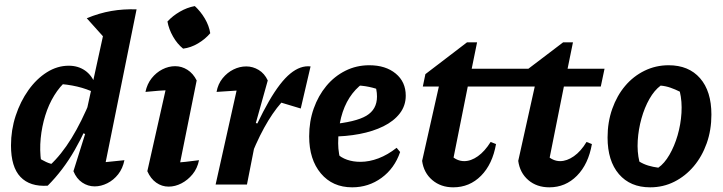

<svg xmlns="http://www.w3.org/2000/svg" viewBox="-20 -789 3091 821"><path d="M419 -32 394 -92Q425 -95 453.5 -98Q482 -101 512 -104Q505 -69 485.5 -44Q466 -19 439 -5.5Q412 8 385 8Q356 8 331.5 -8.5Q307 -25 294 -57L344 -216L330 -222L437 -711L564 -749ZM184 5Q108 10 67.5 -32.5Q27 -75 27 -167Q27 -233 47 -294Q67 -355 101.5 -403.5Q136 -452 180.5 -480Q225 -508 274 -508Q314 -508 343.5 -487.5Q373 -467 387 -429L386 -392Q317 -426 221 -431L266 -445Q236 -420 212 -381Q188 -342 173.5 -295Q159 -248 154 -197.5Q149 -147 156 -97L142 -116Q159 -105 177 -96.5Q195 -88 215 -85L193 -82Q242 -127 285.5 -197.5Q329 -268 369 -366L391 -344Q349 -234 299.5 -147.5Q250 -61 184 5ZM430 -623 351 -711Q404 -733 456 -742Q508 -751 564 -749ZM500 -769H501V-768Z M738 -33 711 -92Q744 -94 773.5 -97Q803 -100 831 -104Q824 -69 803.5 -44Q783 -19 756 -5Q729 9 701 9Q672 9 648 -8Q624 -25 610 -57L702 -466L720 -404Q685 -403 658 -401Q631 -399 602 -396Q609 -430 628.5 -454.5Q648 -479 674.5 -492.5Q701 -506 729 -506Q757 -506 781.5 -490.5Q806 -475 821 -445ZM813 -763Q838 -740 856 -709.5Q874 -679 879 -647Q858 -622 827 -603.5Q796 -585 763 -581Q738 -601 720 -632.5Q702 -664 696 -697Q718 -721 749 -739Q780 -757 813 -763Z M902 0 1006 -466 1024 -404Q1000 -402 974.5 -400.5Q949 -399 906 -396Q912 -430 932 -454.5Q952 -479 978.5 -492Q1005 -505 1033 -505Q1061 -505 1086 -490Q1111 -475 1125 -445L1074 -263L1087 -259L1036 0ZM1040 -88 1026 -139Q1082 -273 1130 -356Q1178 -439 1221.5 -474.5Q1265 -510 1308 -505L1266 -325L1183 -350Q1145 -307 1109.5 -242.5Q1074 -178 1040 -88Z M1486 12Q1402 12 1352 -47.5Q1302 -107 1302 -206Q1302 -270 1321.5 -325Q1341 -380 1375.5 -421.5Q1410 -463 1457 -486.5Q1504 -510 1559 -510Q1629 -510 1672 -474.5Q1715 -439 1715 -380Q1715 -337 1689.5 -304Q1664 -271 1619.5 -249Q1575 -227 1517 -216Q1459 -205 1393 -205V-257Q1501 -267 1546.5 -294Q1592 -321 1592 -376Q1592 -408 1580 -435L1618 -399Q1589 -411 1558 -417.5Q1527 -424 1493 -424L1532 -433Q1498 -408 1474.5 -371.5Q1451 -335 1438.5 -286.5Q1426 -238 1426 -176Q1426 -154 1430 -130.5Q1434 -107 1442 -84L1420 -133Q1438 -115 1464 -106Q1490 -97 1521 -97Q1559 -97 1598.5 -112Q1638 -127 1676 -157L1691 -139Q1667 -69 1611.5 -28.5Q1556 12 1486 12Z M1918 12Q1865 12 1828.5 -19Q1792 -50 1785 -101L1862 -443H1985L1909 -63L1907 -126Q1933 -100 1965 -100Q1994 -100 2023.5 -121Q2053 -142 2078 -182L2101 -173Q2086 -87 2037 -37.5Q1988 12 1918 12ZM1788 -419 1799 -472 1977 -608H2020L1997 -495H2389L2374 -419Z M2329 12Q2275 12 2239 -19Q2203 -50 2196 -101L2272 -443H2396L2320 -63L2317 -126Q2344 -100 2375 -100Q2404 -100 2434 -121Q2464 -142 2488 -182L2511 -173Q2496 -87 2447 -37.5Q2398 12 2329 12ZM2198 -419 2209 -472 2388 -608H2430L2407 -495H2565L2549 -419Z M2760 12Q2675 12 2626.5 -44.5Q2578 -101 2578 -201Q2578 -267 2598 -323.5Q2618 -380 2653 -421.5Q2688 -463 2736 -486.5Q2784 -510 2839 -510Q2925 -510 2973.5 -454.5Q3022 -399 3022 -299Q3022 -233 3002 -176.5Q2982 -120 2946.5 -78Q2911 -36 2863.5 -12Q2816 12 2760 12ZM2795 -72Q2821 -90 2842.5 -127Q2864 -164 2877.5 -210.5Q2891 -257 2894 -306Q2897 -355 2887 -397Q2867 -407 2847 -414Q2827 -421 2805 -423Q2778 -403 2757 -366Q2736 -329 2723 -282.5Q2710 -236 2707 -188Q2704 -140 2714 -98Q2732 -87 2752 -81Q2772 -75 2795 -72Z"/></svg>

Font: Piazzolla Thin ExtraBold
Style: Italic
Weight: 800
Italic angle: -11.3°
Version: Version 2.005